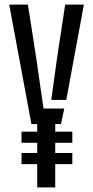

<svg xmlns="http://www.w3.org/2000/svg" viewBox="-20 -820 407 840"><path d="M74.2 -101.8V-150.7H296.4V-101.8ZM74.2 -195.2V-244H296.4V-195.2ZM142.8 0V-277.3H117.4L20.3 -800H102.1L137.3 -574.2L170.4 -345.3H261.2L246.9 -277.3H221.6V0ZM204.3 -382.7 230.8 -574.2 265.2 -800H347L270 -382.7Z"/></svg>

Font: Big Shoulders Stencil Text Thin
Style: Regular
Weight: 100
Designer: Patric King
Foundry: XO Type Co
Version: Version 2.001